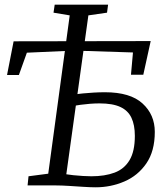

<svg xmlns="http://www.w3.org/2000/svg" viewBox="-20 -790 711 818"><path d="M387.5 8Q366.5 8 335.5 6Q304.5 4 273.2 2Q242 0 219.5 0H97.5L101.5 -39L185.5 -50L277 -724.5L208 -736L213 -770H440.5L436 -736L356.5 -724.5L262.5 -47.5Q273.5 -45.5 293.2 -43.5Q313 -41.5 334 -40.2Q355 -39 369.5 -39Q426.5 -39 468 -54.5Q509.5 -70 532 -107.8Q554.5 -145.5 554.5 -211Q554.5 -257.5 540 -288.2Q525.5 -319 492.8 -334.2Q460 -349.5 404 -349.5Q384.5 -349.5 362.8 -347.8Q341 -346 322.8 -343.5Q304.5 -341 294.5 -339L300.5 -387.5Q313 -390 333.5 -392Q354 -394 378.5 -395.5Q403 -397 427 -397Q535 -397 587.2 -349.2Q639.5 -301.5 639.5 -228Q639.5 -146 603.5 -93.8Q567.5 -41.5 509.8 -16.8Q452 8 387.5 8ZM10 -470.5 38 -614 622 -615 590.5 -471.5H538L546.5 -566.5L294.5 -574.5L94.5 -565.5L60.5 -470.5Z"/></svg>

Font: Merriweather Light
Style: Italic
Weight: 300
Italic angle: -7.8°
Designer: Eben Sorkin
Foundry: Eben Sorkin
Version: Version 2.101